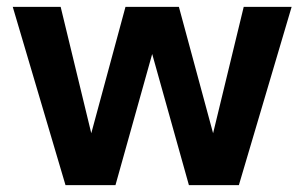

<svg xmlns="http://www.w3.org/2000/svg" viewBox="-20 -537 883 557"><path d="M170 0 17 -517H156L250 -129H239L344 -517H499L604 -129H593L687 -517H826L673 0H528L416 -400H427L315 0Z"/></svg>

Font: DM Sans 11pt ExtraBold
Style: Regular
Weight: 800
Version: Version 4.004;gftools[0.9.30]